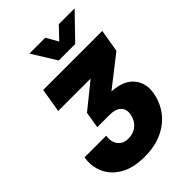

<svg xmlns="http://www.w3.org/2000/svg" viewBox="-289 -853 1192 1192"><g transform="rotate(-45 307.5 -256.5)"><path d="M254.9 223.6Q154.8 223.6 91.6 186.5Q28.3 149.4 2.4 89.6Q-23.4 29.8 -12.2 -38.1H178.2Q170.4 10.7 194.1 41.5Q217.8 72.3 263.2 72.3Q308.6 72.3 339.6 45.7Q370.6 19 378.4 -26.4Q385.3 -66.9 360.6 -90.8Q335.9 -114.7 286.6 -114.7H176.3L193.8 -222.7L359.9 -356.9V-357.4H75.7L102.1 -515.6H620.6L595.7 -366.2L395.5 -209.5Q495.6 -203.6 540.8 -149.9Q585.9 -96.2 572.8 -18.1Q561 52.2 519.8 106.9Q478.5 161.6 411.6 192.6Q344.7 223.6 254.9 223.6ZM340.3 -735.8 385.3 -657.7 459.5 -735.8H598.1V-735.4L444.3 -576.7H299.8L201.7 -735.4V-735.8Z"/></g></svg>

Font: Inter Display Black
Style: Italic
Weight: 900
Italic angle: -9.39999°
Designer: Rasmus Andersson
Foundry: rsms
Version: Version 4.000;git-a52131595